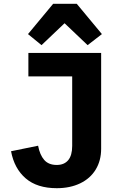

<svg xmlns="http://www.w3.org/2000/svg" viewBox="-20 -976 640 1008"><path d="M511 -698V-195Q511 -133 482.5 -86Q454 -39 401 -13.5Q348 12 278 12Q175 12 115 -39.5Q55 -91 38 -182L180 -211Q189 -163 212 -136.5Q235 -110 278 -110Q317 -110 338 -135Q359 -160 359 -210V-575H129V-698ZM383 -956 515 -797 440 -739 319 -854 198 -739 127 -797 259 -956Z"/></svg>

Font: iA Writer Mono V
Style: Regular
Weight: 400
Designer: Mike Abbink, Paul van der Laan, Pieter van Rosmalen
Foundry: Bold Monday
Version: Version 2.000